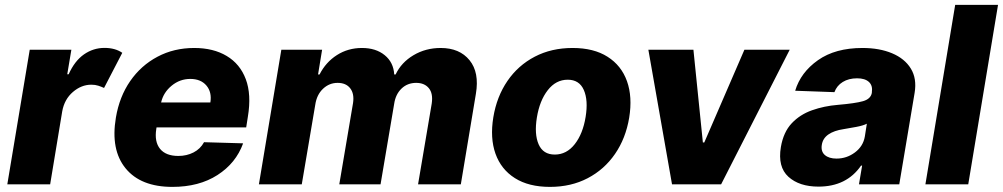

<svg xmlns="http://www.w3.org/2000/svg" viewBox="-20 -747 4064 778"><path d="M9.6 0 100.5 -545.5H269.2L252.5 -446H258.2Q282.3 -500 320.1 -526.5Q358 -552.9 403.4 -552.9Q446.7 -552.9 475.5 -533L401.6 -390.6Q391 -395.6 378.4 -399.7Q365.8 -403.8 350.1 -403.8Q309.7 -403.8 275.4 -374.3Q241.1 -344.8 232.2 -296.2L183.2 0Z M678.6 10.3Q550.4 10.3 489 -64.8Q427.6 -139.9 449.6 -270.6Q463.8 -355.1 507.6 -418.5Q551.5 -481.9 618.3 -517.2Q685 -552.6 767 -552.6Q844.5 -552.6 898.6 -520.2Q952.8 -487.9 976 -426Q999.3 -364 984.4 -274.1L977.6 -230.8H614.3L613.3 -224.4Q605.1 -172.6 628.6 -143.8Q652 -115.1 702.8 -115.1Q736.5 -115.1 764.2 -129.3Q791.9 -143.5 806.8 -170.8L965.2 -166.2Q936.1 -85.9 861.3 -37.8Q786.6 10.3 678.6 10.3ZM632.8 -331.7H832.4Q839.1 -373.6 816.4 -400.4Q793.7 -427.2 751.1 -427.2Q708.8 -427.2 675.4 -399.7Q642 -372.2 632.8 -331.7Z M1029.1 0 1120 -545.5H1285.2L1268.8 -445.3H1274.9Q1300.1 -495 1345.2 -523.8Q1390.3 -552.6 1446.7 -552.6Q1503.2 -552.6 1538.9 -523.4Q1574.6 -494.3 1577.4 -445.3H1583.1Q1606.2 -494 1655.5 -523.3Q1704.9 -552.6 1765.6 -552.6Q1842.3 -552.6 1882.6 -503Q1922.9 -453.5 1908.4 -367.2L1847.3 0H1674L1729.4 -327.4Q1735.4 -368.3 1717.7 -389.7Q1699.9 -411.2 1666.5 -411.2Q1631 -411.2 1606.9 -388Q1582.7 -364.7 1577.1 -325.6L1522 0H1354.8L1410.5 -329.2Q1416.2 -367.2 1399.1 -389.2Q1382.1 -411.2 1348 -411.2Q1314.3 -411.2 1288.9 -387.3Q1263.5 -363.3 1257.5 -322.8L1202.8 0Z M2208.5 10.3Q2122.5 10.3 2066.4 -25.2Q2010.3 -60.7 1987.7 -124.3Q1965.2 -187.9 1979 -272Q1992.9 -355.8 2036.2 -419Q2079.5 -482.2 2147 -517.4Q2214.5 -552.6 2300.1 -552.6Q2386 -552.6 2441.9 -517Q2497.9 -481.5 2520.6 -418Q2543.3 -354.4 2529.5 -269.9Q2515.6 -186.4 2472.1 -123.2Q2428.6 -60 2361.3 -24.9Q2294 10.3 2208.5 10.3ZM2228 -120.7Q2275.9 -120.7 2308.9 -162.8Q2342 -204.9 2353 -273.4Q2364 -340.6 2345.7 -382.3Q2327.4 -424 2280.5 -424Q2232.6 -424 2199.6 -381.6Q2166.5 -339.1 2155.5 -271Q2144.5 -203.5 2162.6 -162.1Q2180.8 -120.7 2228 -120.7Z M3180 -545.5 2902 0H2703.1L2607.2 -545.5H2789.8L2828.1 -169.7H2833.8L2996.4 -545.5Z M3296.5 9.2Q3218.8 9.2 3174.7 -30.7Q3130.7 -70.7 3144.2 -151.3Q3154.5 -211.6 3188 -247.3Q3221.6 -283 3270.4 -300.2Q3319.2 -317.5 3375 -322.1Q3445.7 -328.1 3476.9 -337Q3508.2 -345.9 3512.8 -370.7V-372.5Q3517 -399.9 3501.1 -414.8Q3485.1 -429.7 3453.1 -429.7Q3419 -429.7 3394.9 -414.8Q3370.7 -399.9 3361.2 -373.6L3202.1 -379.3Q3224.4 -453.8 3294.6 -503.2Q3364.7 -552.6 3474.8 -552.6Q3543.7 -552.6 3594.8 -531.1Q3646 -509.6 3670.8 -469.1Q3695.7 -428.6 3686.1 -370.7L3623.9 0H3460.6L3473.4 -76H3469.1Q3410.5 9.2 3296.5 9.2ZM3369.7 -104.4Q3410.9 -104.4 3444.2 -129.3Q3477.6 -154.1 3484.4 -193.9L3492.5 -245.7Q3477.3 -237.9 3449.8 -232.8Q3422.2 -227.6 3398.1 -223.7Q3359.7 -218 3336.8 -202.2Q3313.9 -186.4 3310 -159.8Q3305.8 -133.2 3322.4 -118.8Q3339.1 -104.4 3369.7 -104.4Z M4024.1 -727.3 3903.4 0H3729.8L3850.5 -727.3Z"/></svg>

Font: Inter UI Extra Bold
Style: Italic
Weight: 800
Italic angle: 9.39999°
Designer: Rasmus Andersson
Foundry: rsms
Version: 3.2;8d6f07862